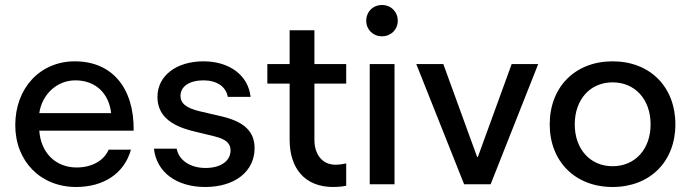

<svg xmlns="http://www.w3.org/2000/svg" viewBox="-20 -736 2760 767"><path d="M279 -491C140 -491 41 -384 41 -236C41 -92 142 11 284 11C395 11 477 -44 503 -138H414C395 -94 347 -67 286 -67C202 -67 143 -126 137 -214H514C516 -387 426 -491 279 -491ZM281 -415C361 -415 415 -364 424 -284H137C147 -357 206 -415 281 -415Z M800 11C918 11 997 -51 997 -144C997 -209 958 -249 866 -271L780 -291C723 -304 701 -324 701 -353C701 -391 737 -415 793 -415C846 -415 883 -390 890 -349H981C972 -434 898 -491 793 -491C684 -491 609 -433 609 -349C609 -281 653 -236 752 -212L838 -191C882 -180 901 -164 901 -135C901 -93 862 -65 801 -65C740 -65 694 -96 686 -142H595C605 -49 684 11 800 11Z M1363 -480H1236V-615H1137V-480H1048V-402H1137V-178C1137 -64 1197 11 1311 11C1326 11 1344 10 1363 6V-83C1347 -80 1335 -78 1320 -78C1269 -78 1236 -117 1236 -178V-402H1363Z M1506 -591C1542 -591 1569 -618 1569 -653C1569 -689 1542 -716 1506 -716C1470 -716 1443 -689 1443 -653C1443 -618 1470 -591 1506 -591ZM1556 0V-480H1457V0Z M1889 -109H1886L1751 -480H1643L1834 0H1940L2130 -480H2024Z M2427 11C2577 11 2678 -91 2678 -239C2678 -389 2577 -491 2427 -491C2278 -491 2176 -389 2176 -239C2176 -91 2278 11 2427 11ZM2427 -72C2338 -72 2276 -140 2276 -239C2276 -339 2338 -407 2427 -407C2517 -407 2579 -339 2579 -239C2579 -140 2517 -72 2427 -72Z"/></svg>

Font: UULA Sans Medium
Style: Regular
Weight: 500
Designer: Mohamed Gaber, Laura Garcia Mut
Foundry: Kief Type Foundry
Version: Version 3.006;hotconv 1.0.109;makeotfexe 2.5.65596